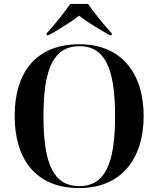

<svg xmlns="http://www.w3.org/2000/svg" viewBox="-20 -951 810 981"><path d="M218 -781V-771H228C270 -794 342 -837 384 -871C426 -837 500 -794 541 -771H551V-781C513 -821 461 -886 430 -931H339C308 -886 256 -821 218 -781ZM385 10C597 10 714 -137 714 -358C714 -580 597 -725 386 -725C163 -725 55 -580 55 -359C55 -137 163 10 385 10ZM385 0C257 0 202 -107 202 -358C202 -608 258 -715 386 -715C513 -715 568 -608 568 -358C568 -107 513 0 385 0Z"/></svg>

Font: Noto Serif Display SemiBold
Style: Regular
Weight: 600
Designer: Monotype Design Team
Foundry: Monotype Imaging Inc.
Version: Version 2.009